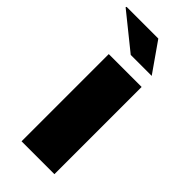

<svg xmlns="http://www.w3.org/2000/svg" viewBox="-256 -773 822 822"><g transform="rotate(45 154.5 -362.5)"><path d="M266 0H67V-528H266ZM263 -592H136L-24 -721L-22 -725H170Z"/></g></svg>

Font: Archicoco
Style: Regular
Weight: 400
Designer: Hector Gatti
Foundry: Hector Gatti
Version: 1.002